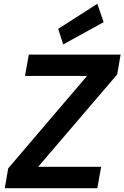

<svg xmlns="http://www.w3.org/2000/svg" viewBox="-20 -986 652 1006"><path d="M5 0 23 -104 436 -588H111L131 -700H612L594 -596L180 -112H510L490 0ZM311 -753 285 -835 490 -966 523 -870Z"/></svg>

Font: DM Sans 12pt
Style: Bold Italic
Weight: 700
Italic angle: -10°
Version: Version 4.004;gftools[0.9.30]